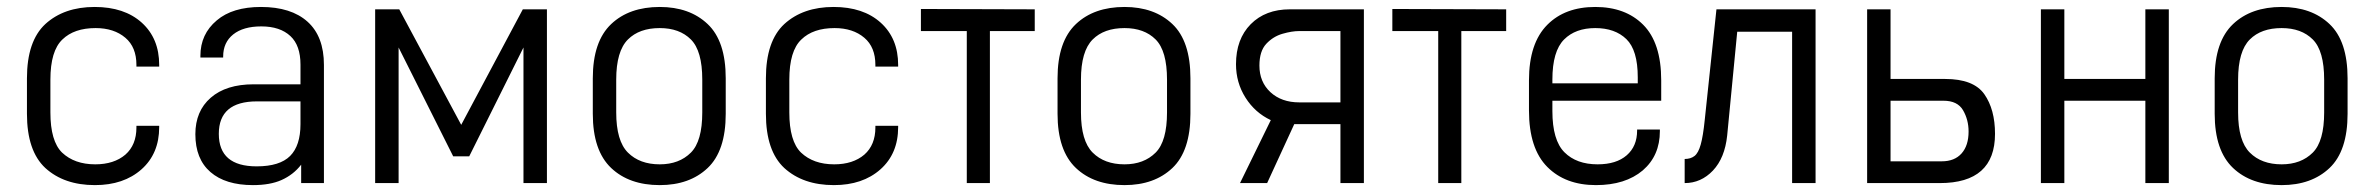

<svg xmlns="http://www.w3.org/2000/svg" viewBox="-20 -534 6926 560"><path d="M112.3 -43.9Q58.6 -93.8 58.6 -202.1V-305.7Q58.6 -414.1 112.3 -463.9Q167 -513.7 255.9 -513.7Q342.8 -513.7 393.6 -467.8Q444.3 -421.9 444.3 -344.7V-339.8H377.9V-344.7Q377.9 -396.5 345.7 -423.8Q312.5 -452.1 258.8 -452.1Q196.3 -452.1 162.1 -418.9Q127 -385.7 127 -301.8V-206.1Q127 -122.1 161.1 -88.9Q197.3 -54.7 257.8 -54.7Q312.5 -54.7 345.7 -83Q377.9 -111.3 377.9 -162.1V-167H444.3V-163.1Q444.3 -85.9 392.6 -40Q340.8 5.9 256.8 5.9Q167 5.9 112.3 -43.9Z M877 -470.7Q924.8 -427.7 924.8 -344.7V0H858.4V-53.7Q835.9 -24.4 800.8 -8.8Q767.6 5.9 717.8 5.9Q637.7 5.9 593.8 -32.2Q549.8 -70.3 549.8 -142.6Q549.8 -210 594.7 -249Q639.6 -288.1 719.7 -288.1H856.4V-345.7Q856.4 -401.4 827.1 -428.7Q796.9 -457 742.2 -457Q689.5 -457 660.2 -433.6Q630.9 -410.2 630.9 -369.1V-366.2H564.5V-371.1Q564.5 -434.6 612.3 -474.6Q658.2 -513.7 741.2 -513.7Q829.1 -513.7 877 -470.7ZM826.2 -79.1Q856.4 -109.4 856.4 -171.9V-238.3H729.5Q618.2 -238.3 618.2 -143.6Q618.2 -48.8 728.5 -48.8Q795.9 -48.8 826.2 -79.1Z M1074.2 -506.8H1144.5L1325.2 -169.9L1504.9 -506.8H1575.2V0H1506.8V-395.5L1348.6 -78.1H1301.8L1142.6 -395.5V0H1074.2Z M1762.7 -43.9Q1709 -94.7 1709 -202.1V-305.7Q1709 -413.1 1762.7 -463.9Q1815.4 -513.7 1904.3 -513.7Q1991.2 -513.7 2043.9 -463.9Q2096.7 -414.1 2096.7 -305.7V-202.1Q2096.7 -93.8 2043.9 -43.9Q1991.2 5.9 1904.3 5.9Q1815.4 5.9 1762.7 -43.9ZM1995.1 -88.9Q2028.3 -122.1 2028.3 -206.1V-301.8Q2028.3 -385.7 1995.1 -418.9Q1961.9 -452.1 1904.3 -452.1Q1844.7 -452.1 1811.5 -418.9Q1777.3 -384.8 1777.3 -301.8V-206.1Q1777.3 -123 1811.5 -88.9Q1845.7 -54.7 1904.3 -54.7Q1960.9 -54.7 1995.1 -88.9Z M2267.6 -43.9Q2213.9 -93.8 2213.9 -202.1V-305.7Q2213.9 -414.1 2267.6 -463.9Q2322.3 -513.7 2411.1 -513.7Q2498 -513.7 2548.8 -467.8Q2599.6 -421.9 2599.6 -344.7V-339.8H2533.2V-344.7Q2533.2 -396.5 2501 -423.8Q2467.8 -452.1 2414.1 -452.1Q2351.6 -452.1 2317.4 -418.9Q2282.2 -385.7 2282.2 -301.8V-206.1Q2282.2 -122.1 2316.4 -88.9Q2352.5 -54.7 2413.1 -54.7Q2467.8 -54.7 2501 -83Q2533.2 -111.3 2533.2 -162.1V-167H2599.6V-163.1Q2599.6 -85.9 2547.9 -40Q2496.1 5.9 2412.1 5.9Q2322.3 5.9 2267.6 -43.9Z M2666 -507.8 2998 -506.8V-443.4H2867.2V0H2799.8V-443.4H2666Z M3118.2 -43.9Q3064.5 -94.7 3064.5 -202.1V-305.7Q3064.5 -413.1 3118.2 -463.9Q3170.9 -513.7 3259.8 -513.7Q3346.7 -513.7 3399.4 -463.9Q3452.1 -414.1 3452.1 -305.7V-202.1Q3452.1 -93.8 3399.4 -43.9Q3346.7 5.9 3259.8 5.9Q3170.9 5.9 3118.2 -43.9ZM3350.6 -88.9Q3383.8 -122.1 3383.8 -206.1V-301.8Q3383.8 -385.7 3350.6 -418.9Q3317.4 -452.1 3259.8 -452.1Q3200.2 -452.1 3167 -418.9Q3132.8 -384.8 3132.8 -301.8V-206.1Q3132.8 -123 3167 -88.9Q3201.2 -54.7 3259.8 -54.7Q3316.4 -54.7 3350.6 -88.9Z M3742.2 -506.8H3958V0H3889.6V-171.9H3754.9L3675.8 0H3596.7L3686.5 -183.6Q3640.6 -205.1 3612.8 -249Q3585 -293 3585 -346.7Q3585 -419.9 3627.9 -463.4Q3670.9 -506.8 3742.2 -506.8ZM3769.5 -235.4H3889.6V-443.4H3769.5Q3748 -443.4 3720.7 -435.5Q3693.4 -427.7 3673.3 -406.2Q3653.3 -384.8 3653.3 -342.8Q3653.3 -294.9 3685.5 -265.1Q3717.8 -235.4 3769.5 -235.4Z M4041 -507.8 4373 -506.8V-443.4H4242.2V0H4174.8V-443.4H4041Z M4507.8 -240.2V-210Q4507.8 -125 4543 -89.8Q4578.1 -54.7 4639.6 -54.7Q4694.3 -54.7 4724.6 -81.1Q4754.9 -107.4 4754.9 -153.3V-156.2H4821.3V-151.4Q4821.3 -80.1 4771.5 -37.1Q4720.7 5.9 4634.8 5.9Q4545.9 5.9 4493.2 -46.9Q4439.5 -100.6 4439.5 -211.9V-299.8Q4439.5 -408.2 4493.2 -461.9Q4544.9 -513.7 4632.8 -513.7Q4720.7 -513.7 4772.5 -461.9Q4825.2 -409.2 4825.2 -299.8V-240.2ZM4542 -418.9Q4507.8 -384.8 4507.8 -301.8V-291H4756.8V-308.6Q4756.8 -387.7 4723.6 -419.9Q4690.4 -452.1 4632.8 -452.1Q4575.2 -452.1 4542 -418.9Z M4986.3 -506.8H5275.4V0H5207V-441.4H5046.9L5017.6 -138.7Q5010.7 -73.2 4976.1 -36.6Q4941.4 0 4893.6 0V-70.3Q4911.1 -70.3 4922.4 -79.1Q4933.6 -87.9 4940.4 -112.3Q4947.3 -136.7 4952.1 -183.6Z M5425.8 -506.8H5494.1V-303.7H5653.3Q5736.3 -303.7 5767.6 -259.3Q5798.8 -214.8 5798.8 -143.6Q5798.8 0 5637.7 0H5425.8ZM5648.4 -240.2H5494.1V-63.5H5643.6Q5680.7 -63.5 5701.2 -86.4Q5721.7 -109.4 5721.7 -150.4Q5721.7 -184.6 5705.6 -212.4Q5689.5 -240.2 5648.4 -240.2Z M5932.6 -506.8H6001V-303.7H6237.3V-506.8H6305.7V0H6237.3V-240.2H6001V0H5932.6Z M6493.2 -43.9Q6439.5 -94.7 6439.5 -202.1V-305.7Q6439.5 -413.1 6493.2 -463.9Q6545.9 -513.7 6634.8 -513.7Q6721.7 -513.7 6774.4 -463.9Q6827.1 -414.1 6827.1 -305.7V-202.1Q6827.1 -93.8 6774.4 -43.9Q6721.7 5.9 6634.8 5.9Q6545.9 5.9 6493.2 -43.9ZM6725.6 -88.9Q6758.8 -122.1 6758.8 -206.1V-301.8Q6758.8 -385.7 6725.6 -418.9Q6692.4 -452.1 6634.8 -452.1Q6575.2 -452.1 6542 -418.9Q6507.8 -384.8 6507.8 -301.8V-206.1Q6507.8 -123 6542 -88.9Q6576.2 -54.7 6634.8 -54.7Q6691.4 -54.7 6725.6 -88.9Z"/></svg>

Font: DINish
Style: Regular
Weight: 400
Designer: Bert Driehuis
Foundry: Playbeing
Version: Version 3.008; git-95204e4c-release